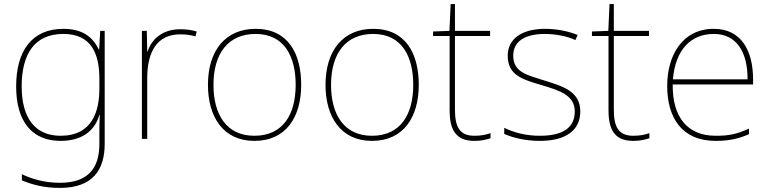

<svg xmlns="http://www.w3.org/2000/svg" viewBox="-20 -679 3764 939"><path d="M290 -538C136 -538 59 -430 59 -256C59 -81 140 10 276 10C375 10 442 -34 466 -117H468C466 -78 466 -56 466 -17V25C466 140 414 215 273 215C198 215 135 196 87 173V203C135 223 192 240 273 240C433 240 492 152 492 25V-528H470L465 -437H463C435 -495 387 -538 290 -538ZM290 -513C425 -513 466 -419 466 -294V-246C466 -136 432 -15 276 -15C154 -15 86 -99 86 -256C86 -417 150 -513 290 -513Z M861 -536C776 -536 721 -488 702 -427H700L698 -528H674V0H700V-297C700 -428 750 -511 861 -511C891 -511 911 -508 936 -501L942 -525C918 -532 893 -536 861 -536Z M1453 -264C1453 -417 1389 -538 1230 -538C1083 -538 997 -432 997 -264C997 -107 1072 10 1224 10C1381 10 1453 -109 1453 -264ZM1024 -264C1024 -420 1098 -513 1230 -513C1371 -513 1426 -402 1426 -264C1426 -119 1364 -15 1224 -15C1089 -15 1024 -117 1024 -264Z M2028 -264C2028 -417 1964 -538 1805 -538C1658 -538 1572 -432 1572 -264C1572 -107 1647 10 1799 10C1956 10 2028 -109 2028 -264ZM1599 -264C1599 -420 1673 -513 1805 -513C1946 -513 2001 -402 2001 -264C2001 -119 1939 -15 1799 -15C1664 -15 1599 -117 1599 -264Z M2300 -15C2226 -15 2205 -61 2205 -143V-503H2377V-528H2205V-659H2184L2178 -528L2098 -525V-503H2179V-140C2179 -47 2207 10 2300 10C2335 10 2357 4 2379 -3V-28C2357 -20 2333 -15 2300 -15Z M2818 -134C2818 -235 2728 -258 2640 -286C2559 -312 2490 -325 2490 -407C2490 -478 2549 -513 2645 -513C2698 -513 2757 -501 2794 -483L2805 -508C2763 -525 2708 -538 2645 -538C2533 -538 2463 -489 2463 -407C2463 -309 2538 -290 2631 -262C2719 -236 2791 -212 2791 -134C2791 -60 2741 -15 2620 -15C2558 -15 2499 -28 2446 -54V-24C2484 -7 2547 10 2620 10C2752 10 2818 -45 2818 -134Z M3077 -15C3003 -15 2982 -61 2982 -143V-503H3154V-528H2982V-659H2961L2955 -528L2875 -525V-503H2956V-140C2956 -47 2984 10 3077 10C3112 10 3134 4 3156 -3V-28C3134 -20 3110 -15 3077 -15Z M3471 -538C3317 -538 3243 -408 3243 -259C3243 -104 3314 10 3480 10C3544 10 3592 0 3643 -23V-50C3581 -22 3544 -15 3480 -15C3343 -15 3268 -105 3270 -266H3663V-291C3663 -430 3606 -538 3471 -538ZM3471 -513C3583 -513 3637 -423 3636 -291H3271C3283 -436 3359 -513 3471 -513Z"/></svg>

Font: Noto Sans Georgian Thin
Style: Regular
Weight: 100
Designer: Monotype Design Team, Akaki Razmadze
Foundry: Google LLC
Version: Version 2.005